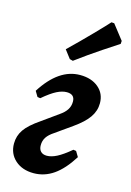

<svg xmlns="http://www.w3.org/2000/svg" viewBox="-115 -793 589 862"><g transform="rotate(15 179.5 -362.5)"><path d="M289 -136 304 -111Q265 -49 222.5 -19.5Q180 10 130 10Q77 10 44 -19.5Q11 -49 11 -96Q11 -132 31 -161Q51 -190 101 -224L175 -277Q197 -292 207.5 -308.5Q218 -325 218 -346Q218 -380 181 -380Q160 -380 135 -367.5Q110 -355 72 -323L59 -325L44 -350Q120 -470 219 -470Q272 -470 304.5 -442.5Q337 -415 337 -370Q337 -335 316 -304.5Q295 -274 248 -241L173 -188Q150 -173 139.5 -157Q129 -141 129 -120Q129 -101 139 -91Q149 -81 167 -81Q188 -81 213.5 -94Q239 -107 276 -138ZM170 -523 155 -527 126 -565Q177 -614 228 -666.5Q279 -719 293 -735L306 -734L359 -666L358 -652Q342 -642 285 -604Q228 -566 170 -523Z"/></g></svg>

Font: Alegreya
Style: Bold Italic
Weight: 700
Italic angle: -7°
Designer: Juan Pablo del Peral
Foundry: Huerta Tipografica
Version: Version 2.007; ttfautohint (v1.6)